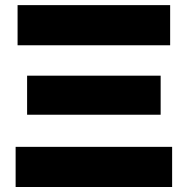

<svg xmlns="http://www.w3.org/2000/svg" viewBox="-20 -748 751 768"><path d="M42.5 0V-160.6H668.5V0ZM88.4 -289.1V-445.3H622.6V-289.1ZM50.3 -566.9V-727.5H660.6V-566.9Z"/></svg>

Font: Inter 16pt Black
Style: Regular
Weight: 900
Version: Version 4.001;git-66647c0bb